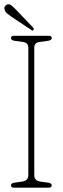

<svg xmlns="http://www.w3.org/2000/svg" viewBox="-20 -865 289 885"><path d="M138 -57Q138 -32 166.5 -28L201.5 -23Q218.5 -20.5 218.5 -10.5Q218.5 0 204.5 0H44.5Q30.5 0 30.5 -10.5Q30.5 -20.5 47 -23L81.5 -28Q110.5 -32 110.5 -57V-644.5Q110.5 -668.5 86.5 -671.5L47 -677Q30.5 -679.5 30.5 -689.5Q30.5 -700 44.5 -700H204.5Q218.5 -700 218.5 -689.5Q218.5 -679.5 201.5 -677L161.5 -671.5Q138 -668.5 138 -644.5ZM55 -819 131.5 -739Q133.5 -736.5 135.2 -733Q137 -729.5 134.5 -727Q130.5 -722 125.5 -726L31 -789Q21.5 -796 13 -802.8Q4.5 -809.5 2 -818Q-4.5 -835.5 12.5 -844Q22.5 -848 31.8 -840.8Q41 -833.5 55 -819Z"/></svg>

Font: Fraunces 144pt S100 Thin
Style: Regular
Weight: 100
Version: Version 1.000; ttfautohint (v1.8.3)